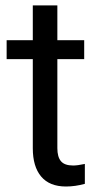

<svg xmlns="http://www.w3.org/2000/svg" viewBox="-20 -676 367 706"><path d="M190.9 -656.2H100.6V-528.3H4.4V-458.5H100.6V-130.9C100.6 -85.9 110.8 -51.3 131.3 -26.9C151.9 -2.4 182.3 9.8 222.7 9.8C245.1 9.8 268.2 6.5 292 0V-73.2C273.8 -69.3 259.4 -67.4 249 -67.4C227.9 -67.4 212.9 -72.7 204.1 -83.3C195.3 -93.8 190.9 -109.7 190.9 -130.9V-458.5H289.6V-528.3H190.9Z"/></svg>

Font: Roboto1
Style: rg
Weight: 400
Designer: Google
Version: Version 2.137; 2017